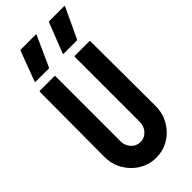

<svg xmlns="http://www.w3.org/2000/svg" viewBox="-293 -982 1045 1045"><g transform="rotate(-45 230.0 -459.0)"><path d="M224 10Q171 10 126 -17.5Q81 -45 54.5 -91Q28 -137 28 -192L30 -692Q30 -696 34 -696H146Q150 -696 150 -692V-192Q150 -158 171.5 -134.5Q193 -111 224 -111Q256 -111 277.5 -134.5Q299 -158 299 -192V-692Q299 -696 303 -696H415Q419 -696 419 -692L421 -192Q421 -136 394.5 -90Q368 -44 323.5 -17Q279 10 224 10ZM269 -747Q264 -747 265 -751L333 -924Q334 -928 338 -928H452Q458 -928 456 -924L375 -751Q373 -747 369 -747ZM53 -747Q48 -747 49 -751L114 -924Q115 -928 119 -928H233Q239 -928 237 -924L159 -751Q157 -747 153 -747Z"/></g></svg>

Font: Staatliches
Style: Regular
Weight: 400
Designer: Brian LaRossa & Erica Carras
Foundry: Type Brut Foundry
Version: Version 1.000; ttfautohint (v1.8.2) -l 8 -r 50 -G 200 -x 14 